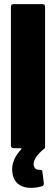

<svg xmlns="http://www.w3.org/2000/svg" viewBox="-20 -720 270 933"><path d="M33 -688V-12C33 -5 38 0 45 0H80C84 0 86 3 83 6C53 37 39 71 39 103C39 112 40 121 42 130C54 180 94 193 131 193C152 193 171 189 184 185C190 182 193 179 193 173C193 172 193 171 193 170L186 114C185 105 179 105 169 105C157 105 148 100 144 84C139 61 159 31 198 0H199V-9V-688C199 -695 194 -700 187 -700H45C38 -700 33 -695 33 -688Z"/></svg>

Font: Barlow Condensed ExtraBold
Style: Regular
Weight: 800
Width: 3
Designer: Jeremy Tribby
Foundry: Tribby Type
Version: Version 1.422;hotconv 1.0.109;makeotfexe 2.5.65596